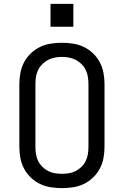

<svg xmlns="http://www.w3.org/2000/svg" viewBox="-20 -964 640 992"><path d="M300 8Q271 8 242 3.5Q213 -1 187 -13.5Q161 -26 139.5 -46.5Q118 -67 104.5 -92.5Q91 -118 85.5 -147Q80 -176 80 -205V-530Q80 -559 85.5 -588Q91 -617 104.5 -642.5Q118 -668 139.5 -688.5Q161 -709 187 -721.5Q213 -734 242 -738.5Q271 -743 300 -743Q329 -743 358 -738.5Q387 -734 413 -721.5Q439 -709 460.5 -688.5Q482 -668 495.5 -642.5Q509 -617 514.5 -588Q520 -559 520 -530V-205Q520 -176 514.5 -147Q509 -118 495.5 -92.5Q482 -67 460.5 -46.5Q439 -26 413 -13.5Q387 -1 358 3.5Q329 8 300 8ZM300 -66Q319 -66 337 -69Q355 -72 371.5 -80.5Q388 -89 401.5 -102.5Q415 -116 423 -132.5Q431 -149 434 -167.5Q437 -186 437 -205V-530Q437 -549 434 -567.5Q431 -586 423 -602.5Q415 -619 401.5 -632.5Q388 -646 371.5 -654.5Q355 -663 337 -666.5Q319 -670 300 -670Q281 -670 263 -666.5Q245 -663 228.5 -654.5Q212 -646 198.5 -632.5Q185 -619 177 -602.5Q169 -586 166 -567.5Q163 -549 163 -530V-205Q163 -186 166 -167.5Q169 -149 177 -132.5Q185 -116 198.5 -102.5Q212 -89 228.5 -80.5Q245 -72 263 -69Q281 -66 300 -66ZM241 -826V-944H359V-826Z"/></svg>

Font: Nova
Style: Regular
Weight: 400
Monospace: yes
Designer: Belleve Invis
Foundry: Belleve Invis
Version: Version 24.1.4; ttfautohint (v1.8.4)